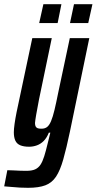

<svg xmlns="http://www.w3.org/2000/svg" viewBox="-62 -692 461 916"><path d="M72 204Q53 204 33 203Q13 202 -6 200Q-25 198 -42 197L-27 120Q-13 120 3 121Q19 122 35 122.5Q51 123 64 123Q90 123 105.5 116Q121 109 131 94Q141 79 149 53.5Q157 28 166 -10Q169 -22 172 -34Q175 -46 178 -59H171Q161 -34 146.5 -19.5Q132 -5 114 1.5Q96 8 77 8Q51 8 34.5 1Q18 -6 11 -21.5Q4 -37 4 -61Q4 -76 7.5 -101Q11 -126 17 -156L92 -510H185L124 -217Q115 -170 110.5 -144Q106 -118 105 -105Q105 -94 108.5 -88Q112 -82 118.5 -80Q125 -78 136 -78Q152 -78 162.5 -86Q173 -94 181.5 -114Q190 -134 198 -167.5Q206 -201 216 -251L271 -510H364L272 -66Q255 15 240 68Q225 121 205.5 150.5Q186 180 154.5 192Q123 204 72 204ZM272 -582 291 -672H379L359 -582ZM125 -582 145 -672H231L213 -582Z"/></svg>

Font: Saira UltraCondensed
Style: Bold Italic
Weight: 700
Width: 1
Italic angle: -12°
Designer: Hector Gatti with collaboration of the Omnibus-Type team
Foundry: Omnibus-Type
Version: Version 1.101